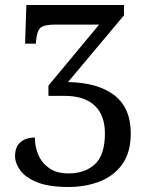

<svg xmlns="http://www.w3.org/2000/svg" viewBox="-20 -734 595 765"><path d="M253 11Q174 11 127.5 -8Q81 -27 60.5 -55.5Q40 -84 40 -112Q40 -149 61.5 -167.5Q83 -186 119 -186Q119 -149 133 -116.5Q147 -84 176.5 -63.5Q206 -43 253 -43Q318 -43 358 -79.5Q398 -116 398 -203Q398 -275 357 -313.5Q316 -352 238 -352H173V-393L375 -636H199Q159 -636 143.5 -625Q128 -614 124 -574L123 -560H80L85 -714H474V-673L251 -407Q370 -405 435.5 -354.5Q501 -304 501 -203Q501 -127 467.5 -80Q434 -33 377.5 -11Q321 11 253 11Z"/></svg>

Font: Noto Serif SemiCondensed
Style: Regular
Weight: 400
Width: 4
Designer: Monotype Design Team
Foundry: Monotype Imaging Inc.
Version: Version 2.013